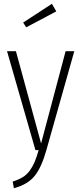

<svg xmlns="http://www.w3.org/2000/svg" viewBox="-20 -792 429 1013"><path d="M253.9 -772 276.9 -731.9 118.2 -647.9 102.1 -672.9ZM372.1 -522 224.1 2Q198.7 91.8 162.6 136.5Q126.5 181.2 53.2 201.2L46.9 166Q79.1 155.8 100.3 142.6Q121.6 129.4 137 108.2Q152.3 86.9 162.4 63.2Q172.4 39.6 184.1 0H167L17.1 -522H64L196.8 -35.2L326.2 -522Z"/></svg>

Font: Fira Sans Compressed ExtraLight
Style: Regular
Weight: 250
Width: 1
Designer: Carrois Corporate & Edenspiekermann AG
Foundry: Carrois Corporate GbR & Edenspiekermann AG
Version: Version 4.203;PS 004.203;hotconv 1.0.88;makeotf.lib2.5.64775